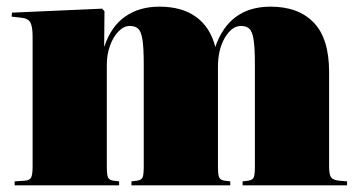

<svg xmlns="http://www.w3.org/2000/svg" viewBox="-20 -557 1073 577"><path d="M24 0V-12L55 -14Q69 -15 73.5 -23.5Q78 -32 78 -57V-447Q78 -476 71.5 -489Q65 -502 42 -504L15 -507L16 -519L287 -531L294 -523L293 -418H294Q314 -478 356.5 -507.5Q399 -537 459 -537Q527 -537 569.5 -506Q612 -475 627 -416Q669 -537 793 -537Q877 -537 923 -489Q969 -441 969 -341V-58Q969 -32 975 -24Q981 -16 999 -14L1023 -12V0H709V-12L726 -14Q740 -16 743 -25Q746 -34 746 -58V-363Q746 -414 742 -438.5Q738 -463 729 -471Q720 -479 704 -479Q677 -479 656 -444Q635 -409 635 -356V-58Q635 -32 638.5 -24Q642 -16 655 -14L672 -12V0H375V-12L392 -14Q406 -16 409 -25Q412 -34 412 -58V-363Q412 -414 408 -438.5Q404 -463 395 -471Q386 -479 370 -479Q352 -479 336 -462.5Q320 -446 310.5 -419.5Q301 -393 301 -362V-58Q301 -32 304.5 -24Q308 -16 321 -14L338 -12V0Z"/></svg>

Font: Display Black
Style: Regular
Weight: 900
Designer: Latin by Veronika Burian and Jose Scaglione. Greek by Irene Vlachou. Cyrillic by Vera Evstafieva.
Foundry: TypeTogether
Version: Version 3.002